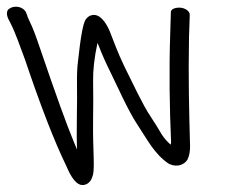

<svg xmlns="http://www.w3.org/2000/svg" viewBox="-57 -495 701 563"><path d="M-33.3 -466.6C-40.9 -455.9 -34.5 -442.1 -27 -428.6C-12.1 -400.6 3.6 -353.8 16.7 -319.2C61.8 -185 102.1 -81.1 137.8 -7.5C150.6 22.5 167.7 52.9 191.3 46.8C199.2 45.1 204.5 40.2 209.1 34C211.8 29.8 213.7 24.3 215.8 17C218.5 6.3 218.4 -15.9 217.1 -53.5C214 -136.8 217.7 -170.6 216 -255.9C215.5 -289.3 219.5 -325.8 228.9 -369.2C229.8 -367.1 231.3 -363.7 232.5 -360.7C242 -336.2 252.6 -312 264.5 -288.2C286.1 -244.5 318.4 -170.8 345.4 -130.3C375.4 -85.4 395.2 -43.2 439.1 -14C439.1 -14 439.3 -14.2 439.3 -14.2C439.3 -14.2 439.6 -14 439.6 -14C464.8 -2.9 484.4 -13.4 492.9 -27.2C498.6 -39.1 500.5 -53.5 500.3 -67C497.3 -178.6 495.1 -262 497.2 -385.2L499.4 -450.3C500.4 -463 485.3 -471.2 472.1 -472.5C459.9 -473.4 445.3 -469.6 444.1 -460.8L442.1 -395C438.5 -286.9 440.2 -177.7 444.7 -78C444.5 -75.2 444.3 -73.8 443.4 -70.9C434.5 -78.6 425.2 -88.3 416.8 -101.5C407.8 -117.1 396.9 -134.6 384 -154.3C363.4 -183.8 328.8 -257.8 306.8 -302C288 -341.7 278.7 -367.6 264.1 -405C254.3 -427.6 235.6 -457.1 211.1 -450.3C202.8 -448.2 196.8 -442.4 192.2 -434.5C186.5 -421.2 181.9 -397.3 177.1 -361L171.8 -316C169.3 -298.1 168.4 -275 168.8 -246.6C169.9 -193 166.7 -113.4 168.8 -58.4C168.7 -57.9 168.7 -57.7 168.6 -57L158.8 -80.7C140.7 -123.7 107.1 -215.8 59.7 -355.4C47.1 -392.3 38.2 -416.1 31.4 -428.9C25.7 -440.9 21.9 -450.4 20.1 -456.9C16.7 -466.3 4 -477 -14.4 -475.1C-22.3 -474.3 -28.6 -471 -33.3 -466.6Z"/></svg>

Font: MewTooHand
Style: BdCondLta
Weight: 400
Designer: Mew Too, Robert Jablonski
Version: Version 0.77